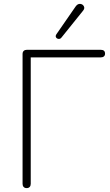

<svg xmlns="http://www.w3.org/2000/svg" viewBox="-20 -961 567 987"><path d="M96 -16V-683Q96 -694 102 -699.5Q108 -705 118 -705H498Q509 -705 514.5 -700Q520 -695 520 -685Q520 -676 514 -671Q508 -666 498 -666H138V-16Q138 -6 132.5 0Q127 6 117 6Q107 6 101.5 0Q96 -6 96 -16ZM270 -785 369 -928Q379 -942 392 -941Q405 -940 411 -929Q417 -918 407 -906L296 -768Q290 -760 281 -761Q272 -762 268 -769Q264 -776 270 -785Z"/></svg>

Font: SN Pro Thin
Style: Regular
Weight: 200
Designer: Tobias Whetton
Foundry: Supernotes
Version: Version 1.003;Glyphs 3.3 (3324)